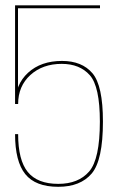

<svg xmlns="http://www.w3.org/2000/svg" viewBox="-20 -695 454 720"><path d="M198.5 5.5Q281.5 5.5 323.8 -44.2Q366 -94 366 -239Q366 -374 326.8 -420.2Q287.5 -466.5 212.5 -466.5Q133.5 -466.5 85.2 -422.2Q37 -378 37 -305H48Q48 -372 94 -413.8Q140 -455.5 211.5 -455.5Q279 -455.5 316.8 -413Q354.5 -370.5 354.5 -239Q354.5 -98 314.2 -51.8Q274 -5.5 198.5 -5.5Q120.5 -5.5 84.2 -50Q48 -94.5 48 -192H36.5Q36.5 -89.5 74.8 -42Q113 5.5 198.5 5.5ZM36.5 -305H47.5V-664H355V-675H36.5Z"/></svg>

Font: Anybody UltraCondensed Thin Thin
Style: Regular
Weight: 250
Version: Version 1.111